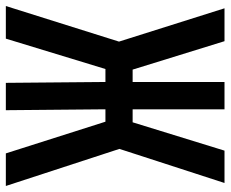

<svg xmlns="http://www.w3.org/2000/svg" viewBox="-84 -686 770 641"><g transform="rotate(90 300.5 -365.0)"><path d="M-0.4 0 118.4 -377.8 7.2 -730H117L211.9 -423.3H253.2V-730H344.4V-423.3H387.8L482.4 -730H590.4L476.6 -379.2L600.4 0H491.6L385.8 -332.5H344.4L347.4 0H256.1L253.2 -332.5H209.9L108.5 0Z"/></g></svg>

Font: Pitagon Sans Mono
Style: Regular
Weight: 400
Monospace: yes
Designer: Travis Tran
Foundry: Pitagon
Version: Version 1.001;gftools[0.9.26]